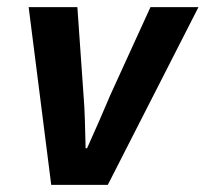

<svg xmlns="http://www.w3.org/2000/svg" viewBox="-20 -516 574 536"><path d="M123 0 60 -496H196L213 -253Q216 -217 217 -179Q218 -141 219 -102H223Q240 -140 256.5 -177.5Q273 -215 289 -253L400 -496H534L281 0Z"/></svg>

Font: Source Sans 3
Style: Bold Italic
Weight: 700
Italic angle: -11°
Designer: Paul D. Hunt
Foundry: Adobe
Version: Version 3.052;hotconv 1.1.0;makeotfexe 2.6.0